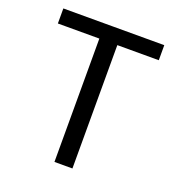

<svg xmlns="http://www.w3.org/2000/svg" viewBox="-119 -736 769 833"><g transform="rotate(20 265.5 -319.5)"><path d="M224 0V-625.5H307V0ZM32.5 -569.5V-639H498.5V-569.5Z"/></g></svg>

Font: Anek Odia Medium
Style: Regular
Weight: 400
Version: Version 1.003